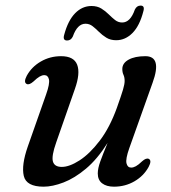

<svg xmlns="http://www.w3.org/2000/svg" viewBox="-20 -674 626 704"><path d="M525.5 -91.5Q537.5 -85.5 525 -62Q507 -29 473 -9.2Q439 10.5 398 10.5Q370.5 10.5 354.5 -1.8Q338.5 -14 338.5 -38Q338.5 -56.5 347.8 -82.2Q357 -108 374.5 -150Q337 -90.5 295.2 -55.5Q253.5 -20.5 213 -5Q172.5 10.5 140 10.5Q76.5 10.5 67.2 -29Q58 -68.5 82 -137L149 -327.5Q163 -367 159.5 -382.8Q156 -398.5 142.5 -398.5Q134.5 -398.5 125.2 -393.2Q116 -388 102.5 -375Q87 -361.5 78 -366Q65.5 -372 78 -396Q96 -429 129.8 -448.5Q163.5 -468 204 -468Q251 -468 263 -436.5Q275 -405 254.5 -347.5L186 -151.5Q168.5 -102 174 -82Q179.5 -62 206.5 -62Q234.5 -62 271.8 -86Q309 -110 345.8 -158.2Q382.5 -206.5 408.5 -278.5Q425 -325 431 -345.2Q437 -365.5 437 -377Q437 -390.5 432.8 -399.5Q428.5 -408.5 428.5 -421Q428.5 -442.5 451.5 -455.2Q474.5 -468 513 -468Q575 -468 539.5 -370.5L454 -130.5Q440 -91 443.8 -75.2Q447.5 -59.5 461 -59.5Q469 -59.5 478.2 -64.5Q487.5 -69.5 501 -82.5Q516 -96 525.5 -91.5ZM406 -526.5Q385 -526.5 370 -535.8Q355 -545 343 -557Q331 -569 319.5 -578Q308 -587 293.5 -587Q263.5 -587 247 -540Q240 -525.5 226 -525.5Q209 -525.5 215.5 -547Q229.5 -599 255.5 -625.5Q281.5 -652 315.5 -652Q336.5 -652 351.5 -642.8Q366.5 -633.5 378.5 -621.5Q390.5 -609.5 402 -600.5Q413.5 -591.5 428 -591.5Q458 -591.5 474.5 -639Q481.5 -653.5 495.5 -653.5Q512 -653.5 505.5 -632Q492 -579.5 465.8 -553Q439.5 -526.5 406 -526.5Z"/></svg>

Font: Fraunces 9pt S000
Style: Italic
Weight: 400
Italic angle: -16°
Version: Version 1.000; ttfautohint (v1.8.3)